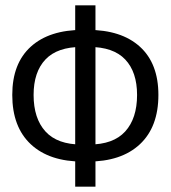

<svg xmlns="http://www.w3.org/2000/svg" viewBox="-20 -688 640 720"><path d="M291 -82Q165 -82 95.5 -147Q26 -212 26 -332Q26 -450 95.5 -513Q165 -576 291 -576H309Q435 -576 504.5 -513Q574 -450 574 -332Q574 -212 504.5 -147Q435 -82 309 -82ZM286 -146H314Q405 -146 449.5 -195Q494 -244 494 -332Q494 -418 449.5 -465Q405 -512 314 -512H286Q195 -512 150.5 -465Q106 -418 106 -332Q106 -244 150.5 -195Q195 -146 286 -146ZM262 12V-668H338V12Z"/></svg>

Font: Source Code Variable
Style: Regular
Weight: 400
Monospace: yes
Designer: Paul D. Hunt, Teo Tuominen
Foundry: Adobe Systems Incorporated
Version: Version 1.010;hotconv 1.0.106;makeotfexe 2.5.65593